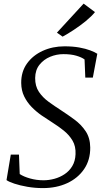

<svg xmlns="http://www.w3.org/2000/svg" viewBox="-20 -1000 558 1032"><path d="M211 11Q167.5 11 127.2 4Q87 -3 57 -13Q27 -23 15 -32L38 -169H82L86 -64.5Q107 -50.5 141.5 -40.8Q176 -31 214 -31Q243 -31 272.5 -39Q302 -47 327.2 -63.8Q352.5 -80.5 368.5 -107.2Q384.5 -134 386 -171Q388 -213.5 370 -244Q352 -274.5 323 -297.8Q294 -321 261.5 -341.5Q233.5 -359 204.2 -379.2Q175 -399.5 150.2 -424.8Q125.5 -450 110 -481.8Q94.5 -513.5 94 -554Q93.5 -614.5 125 -658.5Q156.5 -702.5 209.8 -726.8Q263 -751 326.5 -751Q371 -751 405.8 -744.8Q440.5 -738.5 465 -729.2Q489.5 -720 503 -711L479 -583H438.5L434.5 -680.5Q419 -692 390.5 -700.5Q362 -709 320.5 -709Q284 -709 249.5 -694.8Q215 -680.5 192.2 -652Q169.5 -623.5 169 -581Q168.5 -537 189.2 -506.2Q210 -475.5 241.8 -452.5Q273.5 -429.5 307 -408Q344 -384 380.2 -357.2Q416.5 -330.5 440.5 -294.5Q464.5 -258.5 465 -207Q465.5 -140 432 -91Q398.5 -42 341 -15.5Q283.5 11 211 11ZM316.5 -803 286 -824.5 429.5 -980.5 490.5 -935Q472.5 -912.5 441.8 -887.2Q411 -862 377.2 -839.8Q343.5 -817.5 316.5 -803Z"/></svg>

Font: Merriweather 48pt Light
Style: Italic
Weight: 300
Italic angle: -7.8°
Version: Version 2.101